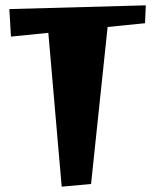

<svg xmlns="http://www.w3.org/2000/svg" viewBox="-20 -685 581 719"><path d="M211 14 161 -562 21 -548 15 -651 526 -665 523 -598 383 -584 321 4Z"/></svg>

Font: Joti One
Style: Regular
Weight: 400
Designer: Eduardo Rodriguez Tunni
Foundry: Eduardo Rodriguez Tunni
Version: Version 1.002; ttfautohint (v1.8.4.7-5d5b);gftools[0.9.24]